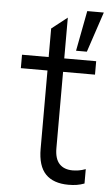

<svg xmlns="http://www.w3.org/2000/svg" viewBox="-53 -751 462 797"><g transform="rotate(5 178.5 -352.5)"><path d="M263 10Q200 10 167.5 -23.5Q135 -57 135 -129V-630L200 -681V-137Q200 -93 219.5 -72Q239 -51 275 -51Q286 -51 299.5 -53Q313 -55 329 -61V-1Q313 5 297.5 7.5Q282 10 263 10ZM24 -455V-511H333V-455ZM246 -547 278 -715H347L291 -547Z"/></g></svg>

Font: TikTok Sans 24pt Light
Style: Regular
Weight: 300
Version: Version 4.000